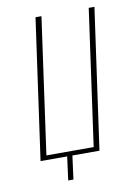

<svg xmlns="http://www.w3.org/2000/svg" viewBox="-80 -644 564 796"><g transform="rotate(-10 202.0 -246.0)"><path d="M142 99 155 0H43L126 -591H151L71 -19H270L350 -591H374L291 0H177L164 99Z"/></g></svg>

Font: Alumni Sans SC Thin
Style: Italic
Weight: 100
Italic angle: -8°
Designer: Robert E. Leuschke
Foundry: Robert E. Leuschke
Version: Version 1.016